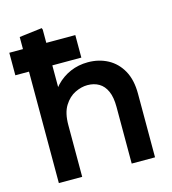

<svg xmlns="http://www.w3.org/2000/svg" viewBox="-109 -824 819 914"><g transform="rotate(-15 300.5 -367.0)"><path d="M68.3 0V-720L180.3 -733.7L183.3 -725.7V-376.3L146.7 -378Q163 -422 193 -453.7Q223 -485.3 263.2 -502.7Q303.3 -520 350 -520Q404 -520 447.7 -496.7Q491.3 -473.3 516.8 -427.7Q542.3 -382 542.3 -313.7V0H427.3V-279.3Q427.3 -327 414 -356.8Q400.7 -386.7 376.5 -401Q352.3 -415.3 319.7 -415.3Q290 -415.3 258.5 -400Q227 -384.7 205.2 -349.8Q183.3 -315 183.3 -254.7V0ZM1 -549.3V-660.3H326.3V-549.3Z"/></g></svg>

Font: Fustat
Style: Regular
Weight: 400
Designer: Mohamed Gaber, Khaled Hosny, Laura Garcia Mut
Foundry: Kief Type Foundry, Alif Type Foundry, Hard Type Foundry
Version: Version 1.007